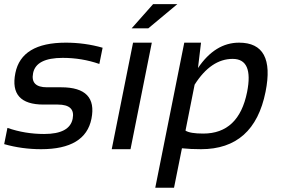

<svg xmlns="http://www.w3.org/2000/svg" viewBox="-26 -718 1361 924"><path d="M-5.9 -24.4 9.8 -102.5Q94.2 -73.2 186.5 -73.2Q309.1 -73.2 323.7 -146.5Q337.4 -214.8 252 -214.8H183.6Q17.6 -214.8 47.9 -366.2Q77.1 -512.7 290.5 -512.7Q382.3 -512.7 467.8 -488.3L452.1 -410.2Q367.7 -439.5 275.9 -439.5Q147.9 -439.5 133.3 -366.2Q119.6 -297.9 200.2 -297.9H268.6Q444.3 -297.9 414.1 -146.5Q384.8 0 171.9 0Q79.6 0 -5.9 -24.4Z M704.6 -512.7 602.1 0H511.7L614.3 -512.7ZM710.9 -698.2H827.6L687.5 -581.5H607.4Z M926.8 -390.6Q1009.3 -512.7 1124.5 -512.7Q1299.3 -512.7 1252 -276.4Q1196.8 0 941.4 0Q891.1 0 849.6 -4.4L811.5 185.5H721.2L860.8 -512.7H941.4ZM910.6 -310.5 866.7 -89.4Q888.7 -75.2 952.1 -75.2Q1123 -75.2 1163.1 -274.9Q1194.8 -434.6 1093.8 -434.6Q989.3 -434.6 910.6 -310.5Z"/></svg>

Font: Sansation
Style: Italic
Weight: 400
Designer: Bernd Montag
Version: Version 1.301